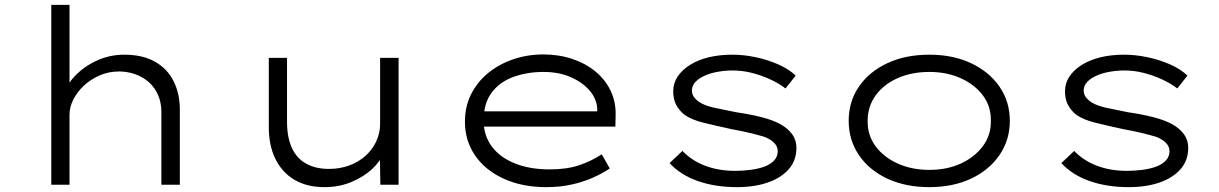

<svg xmlns="http://www.w3.org/2000/svg" viewBox="-20 -760 5016 790"><path d="M191 0V-740H266V-376L239 -365Q252 -409 288.5 -447.5Q325 -486 378 -510.5Q431 -535 491 -535Q567 -535 618 -506Q669 -477 694.5 -425.5Q720 -374 720 -309V0H644V-298Q644 -348 622 -385.5Q600 -423 560.5 -444Q521 -465 471 -466Q427 -466 389.5 -449.5Q352 -433 324.5 -407Q297 -381 281.5 -350Q266 -319 266 -288V0H229Q212 0 202.5 0Q193 0 191 0Z M1315 10Q1243 10 1192 -20Q1141 -50 1113.5 -105.5Q1086 -161 1086 -237V-522H1161V-259Q1161 -196 1180.5 -152.5Q1200 -109 1239 -87Q1278 -65 1334 -65Q1378 -65 1416.5 -79Q1455 -93 1483.5 -118.5Q1512 -144 1528 -178Q1544 -212 1544 -251V-522H1620V0H1545L1543 -121L1556 -128Q1545 -96 1510.5 -64Q1476 -32 1425.5 -11Q1375 10 1315 10Z M2227 10Q2129 10 2053 -24.5Q1977 -59 1935 -120Q1893 -181 1893 -259Q1893 -322 1918.5 -372.5Q1944 -423 1988.5 -459.5Q2033 -496 2091.5 -516Q2150 -536 2216 -536Q2280 -536 2335 -517.5Q2390 -499 2430.5 -465.5Q2471 -432 2493 -385.5Q2515 -339 2513 -282L2512 -239H1959L1948 -302H2455L2438 -293L2437 -317Q2434 -355 2405 -388.5Q2376 -422 2327.5 -443Q2279 -464 2216 -464Q2149 -464 2092.5 -443.5Q2036 -423 2003 -379Q1970 -335 1970 -264Q1970 -203 2003 -158Q2036 -113 2097.5 -88Q2159 -63 2242 -63Q2312 -63 2362.5 -80Q2413 -97 2456 -125L2489 -67Q2460 -47 2419.5 -29Q2379 -11 2331 -0.5Q2283 10 2227 10Z M3012 10Q2923 10 2851.5 -15Q2780 -40 2735 -89L2788 -139Q2826 -99 2881.5 -78Q2937 -57 3004 -57Q3036 -57 3067.5 -61Q3099 -65 3124 -74Q3149 -83 3164.5 -99Q3180 -115 3180 -138Q3180 -174 3128 -196Q3103 -204 3067.5 -212.5Q3032 -221 2988 -229Q2924 -243 2875 -255Q2826 -267 2796 -288Q2774 -306 2762 -329Q2750 -352 2750 -384Q2750 -418 2768.5 -445.5Q2787 -473 2820 -493.5Q2853 -514 2897 -524.5Q2941 -535 2993 -535Q3039 -535 3087.5 -525Q3136 -515 3180 -496Q3224 -477 3254 -449L3212 -396Q3185 -417 3149 -433.5Q3113 -450 3074 -460Q3035 -470 2995 -470Q2965 -470 2935.5 -465Q2906 -460 2881.5 -449.5Q2857 -439 2842 -423.5Q2827 -408 2827 -388Q2827 -372 2835.5 -360.5Q2844 -349 2859 -339Q2881 -325 2920 -316.5Q2959 -308 3010 -298Q3066 -290 3113 -278Q3160 -266 3191 -249Q3223 -231 3240 -207Q3257 -183 3257 -151Q3257 -100 3225.5 -64Q3194 -28 3139 -9Q3084 10 3012 10Z M3804 10Q3706 10 3631 -25Q3556 -60 3514 -122Q3472 -184 3472 -263Q3472 -342 3514 -403.5Q3556 -465 3631 -500Q3706 -535 3804 -535Q3901 -535 3975.5 -500Q4050 -465 4092.5 -403.5Q4135 -342 4135 -263Q4135 -184 4092.5 -122Q4050 -60 3975.5 -25Q3901 10 3804 10ZM3804 -61Q3876 -61 3933 -87Q3990 -113 4024 -158.5Q4058 -204 4057 -263Q4058 -322 4024.5 -367Q3991 -412 3933.5 -438Q3876 -464 3804 -464Q3731 -464 3673.5 -438.5Q3616 -413 3583 -367.5Q3550 -322 3550 -263Q3549 -204 3582.5 -158.5Q3616 -113 3674 -87Q3732 -61 3804 -61Z M4624 10Q4535 10 4463.5 -15Q4392 -40 4347 -89L4400 -139Q4438 -99 4493.5 -78Q4549 -57 4616 -57Q4648 -57 4679.5 -61Q4711 -65 4736 -74Q4761 -83 4776.5 -99Q4792 -115 4792 -138Q4792 -174 4740 -196Q4715 -204 4679.5 -212.5Q4644 -221 4600 -229Q4536 -243 4487 -255Q4438 -267 4408 -288Q4386 -306 4374 -329Q4362 -352 4362 -384Q4362 -418 4380.5 -445.5Q4399 -473 4432 -493.5Q4465 -514 4509 -524.5Q4553 -535 4605 -535Q4651 -535 4699.5 -525Q4748 -515 4792 -496Q4836 -477 4866 -449L4824 -396Q4797 -417 4761 -433.5Q4725 -450 4686 -460Q4647 -470 4607 -470Q4577 -470 4547.5 -465Q4518 -460 4493.5 -449.5Q4469 -439 4454 -423.5Q4439 -408 4439 -388Q4439 -372 4447.5 -360.5Q4456 -349 4471 -339Q4493 -325 4532 -316.5Q4571 -308 4622 -298Q4678 -290 4725 -278Q4772 -266 4803 -249Q4835 -231 4852 -207Q4869 -183 4869 -151Q4869 -100 4837.5 -64Q4806 -28 4751 -9Q4696 10 4624 10Z"/></svg>

Font: Lexend Tera Light
Style: Regular
Weight: 300
Designer: Bonnie Shaver-Troup, Thomas Jockin
Foundry: Lexend
Version: Version 1.007